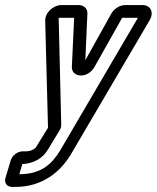

<svg xmlns="http://www.w3.org/2000/svg" viewBox="-30 -521 617 756"><path d="M46 165 58 125C102 123 139 102 158 69C172 45 189 19 203 -5C211 -18 211 -22 211 -34L201 -451H262L253 -259C250 -216 315 -208 343 -259L451 -451H513L206 73C174 125 132 165 46 165ZM30 215C138 215 208 155 249 87L559 -441C578 -473 562 -501 532 -501H463C440 -501 417 -485 407 -465L306 -284L314 -465C316 -484 303 -501 280 -501H211C181 -501 147 -472 148 -439L159 -20V-18L114 55C110 63 96 75 70 75H59C39 75 18 91 12 111L-8 178C-15 200 -2 215 18 215Z"/></svg>

Font: DIN Rundschrift
Style: MittelKontKu
Weight: 400
Version: Version 1.027